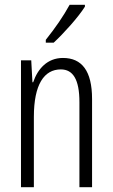

<svg xmlns="http://www.w3.org/2000/svg" viewBox="-20 -785 472 805"><path d="M336 -757V-765H272C245 -716 214 -671 172 -618V-606H205C245 -643 307 -711 336 -757ZM244 -542C178 -542 138 -496 119 -440H116L111 -532H68V0H122V-295C122 -431 165 -494 235 -494C286 -494 313 -452 313 -357V0H366V-370C366 -488 323 -542 244 -542Z"/></svg>

Font: Noto Sans Gujarati ExtraCondensed Light
Style: Regular
Weight: 300
Width: 2
Designer: Jelle Bosma - Monotype Design Team, Universal Thirst
Foundry: Monotype Imaging Inc.
Version: Version 2.106